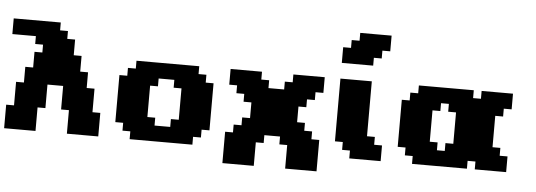

<svg xmlns="http://www.w3.org/2000/svg" viewBox="-63 -1199 4251 1524"><g transform="rotate(5 2062.5 -437.5)"><path d="M500 0H750V-187.5H687.5V-375H625V-500H562.5V-625H500V-750H437.5V-812.5H375V-875H0V-750H187.5V-687.5H250V-625H187.5V-500H125V-375H62.5V-187.5H0V0H250V-187.5H312.5V-375H437.5V-187.5H500Z M1000 0H1500V-62.5H1562.5V-125H1625V-500H1562.5V-562.5H1500V-625H1000V-562.5H937.5V-500H875V-125H937.5V-62.5H1000ZM1312.5 -125H1187.5V-187.5H1125V-437.5H1187.5V-500H1312.5V-437.5H1375V-187.5H1312.5Z M2250 125H2500V-125H2437.5V-187.5H2375V-250H2312.5V-375H2375V-437.5H2437.5V-500H2500V-625H2250V-562.5H2187.5V-500H2062.5V-562.5H2000V-625H1750V-500H1812.5V-437.5H1875V-375H1937.5V-250H1875V-187.5H1812.5V-125H1750V125H2000V-62.5H2062.5V-125H2187.5V-62.5H2250Z M2750 0H3000V-125H2937.5V-187.5H2875V-625H2625V-125H2687.5V-62.5H2750ZM2625 -750H2875V-812.5H2937.5V-875H3000V-1000H2750V-937.5H2687.5V-875H2625Z M3750 0H4000V-125H3937.5V-187.5H3875V-437.5H3937.5V-500H4000V-625H3750V-562.5H3687.5V-625H3250V-562.5H3187.5V-500H3125V-125H3187.5V-62.5H3250V0H3687.5V-62.5H3750ZM3500 -125H3437.5V-187.5H3375V-437.5H3437.5V-500H3500V-437.5H3562.5V-187.5H3500Z"/></g></svg>

Font: Faithful 32x
Style: Bold
Weight: 400
Foundry: Faithful Resource Pack
Version: Version 1.0; January 27, 2023